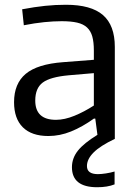

<svg xmlns="http://www.w3.org/2000/svg" viewBox="-20 -566 573 806"><path d="M388 220Q282 220 282 136Q282 98 307 66.5Q332 35 389 0L380 -68H374Q325 -33 278 -14Q231 5 183 5Q113 5 76 -31.5Q39 -68 39 -137Q39 -215 88 -256Q137 -297 245 -305L374 -315V-354Q374 -389 367.5 -412.5Q361 -436 345.5 -450.5Q330 -465 304 -471Q278 -477 239 -477Q205 -477 165.5 -473Q126 -469 80 -460L73 -527Q126 -537 169.5 -541.5Q213 -546 257 -546Q362 -546 412 -503Q462 -460 462 -369V17Q401 46 373 74Q345 102 345 131Q345 165 391 165Q405 165 424.5 162Q444 159 461 154V208Q431 220 388 220ZM215 -63Q251 -63 292.5 -80Q334 -97 374 -123V-259L269 -250Q191 -243 159.5 -219.5Q128 -196 128 -144Q128 -63 215 -63Z"/></svg>

Font: Encode Sans Normal
Style: Regular
Weight: 400
Designer: Pablo Impallari, Andres Torresi
Foundry: Pablo Impallari, Andres Torresi
Version: Version 1.000; ttfautohint (v1.00) -l 8 -r 50 -G 200 -x 14 -